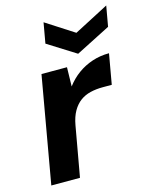

<svg xmlns="http://www.w3.org/2000/svg" viewBox="-110 -800 696 873"><g transform="rotate(-15 237.5 -363.0)"><path d="M22 0 110 -501H230L228 -411Q252 -443 283 -465.5Q314 -488 351.5 -500.5Q389 -513 431 -513L406 -371H363Q332 -371 305 -364.5Q278 -358 257 -342.5Q236 -327 221 -301Q206 -275 199 -236L157 0ZM475 -726 458 -630 295 -547 163 -630 180 -726 312 -641Z"/></g></svg>

Font: DM Sans 17pt
Style: Bold Italic
Weight: 700
Italic angle: -10°
Version: Version 4.004;gftools[0.9.30]